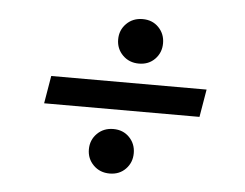

<svg xmlns="http://www.w3.org/2000/svg" viewBox="-38 -536 626 490"><g transform="rotate(5 275.0 -291.0)"><path d="M77 -255 89 -326H487L475 -255ZM259 -91Q234 -91 217.5 -107.5Q201 -124 201 -148Q201 -172 217.5 -188.5Q234 -205 259 -205Q284 -205 300 -188.5Q316 -172 316 -148Q316 -124 300 -107.5Q284 -91 259 -91ZM309 -377Q284 -377 267.5 -393.5Q251 -410 251 -434Q251 -458 267.5 -474.5Q284 -491 309 -491Q334 -491 350 -474.5Q366 -458 366 -434Q366 -410 350 -393.5Q334 -377 309 -377Z"/></g></svg>

Font: DM Sans 24pt
Style: Italic
Weight: 400
Italic angle: -10°
Designer: Colophon Foundry, Jonny Pinhorn
Foundry: Colophon Foundry
Version: Version 4.004;gftools[0.9.30]